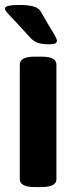

<svg xmlns="http://www.w3.org/2000/svg" viewBox="-21 -754 306 776"><path d="M147 -525Q207 -525 207 -493V-30Q207 2 147 2H119Q59 2 59 -30V-493Q59 -525 119 -525ZM59 -734Q89 -734 112 -728.5Q135 -723 144 -707Q179 -646 194 -622Q209 -598 209 -590Q209 -582 202.5 -578.5Q196 -575 178 -575Q143 -575 127 -583Q111 -591 103 -600Q67 -640 46 -662Q25 -684 15 -695Q5 -706 2 -711Q-1 -716 -1 -720Q-1 -734 59 -734Z"/></svg>

Font: Asap VF Beta
Style: Regular
Weight: 400
Designer: Pablo Cosgaya
Foundry: Pablo Cosgaya
Version: Version 1.007